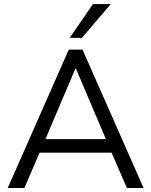

<svg xmlns="http://www.w3.org/2000/svg" viewBox="-20 -939 755 959"><path d="M18.6 0H102L186.3 -197.1L146.1 -176.5H567.6L528.4 -197.1L613.7 0H697.1L392.2 -691.2H323.5ZM356.9 -597.1H358.8L516.7 -225.5L538.2 -244.1H175.5L199 -225.5ZM328.4 -750H389.2L533.3 -918.6H444.1Z"/></svg>

Font: LL Pando Sans
Style: Regular
Weight: 400
Designer: Joshua Smith
Foundry: Joshua Smith
Version: Version 1.000;Glyphs 3.2.1 (3258)